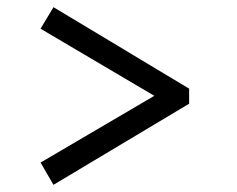

<svg xmlns="http://www.w3.org/2000/svg" viewBox="-20 -552 660 535"><path d="M129 -37 93 -99 410 -285 93 -472 129 -532 507 -305V-263Z"/></svg>

Font: Literata 7pt
Style: Regular
Weight: 400
Designer: Latin by Veronika Burian and Jose Scaglione. Greek by Irene Vlachou. Cyrillic by Vera Evstafieva.
Foundry: TypeTogether
Version: Version 3.002